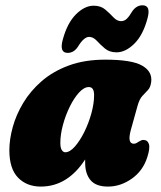

<svg xmlns="http://www.w3.org/2000/svg" viewBox="-20 -678 592 708"><path d="M462.5 -199Q448.5 -148 473.5 -148Q479 -148 483.2 -150.5Q487.5 -153 494 -157Q502 -162 508.5 -162Q524 -162 529 -147Q534 -132 523 -98Q507 -48 465.8 -19Q424.5 10 378 10Q334 10 314 -13.5Q294 -37 294 -78Q294 -84 294 -90Q229 10 130.5 10Q78.5 10 46.5 -23Q14.5 -56 14.5 -124Q14.5 -164 27 -209.5Q39.5 -255 66 -299Q92.5 -343 134 -379Q175.5 -415 233.8 -436.5Q292 -458 368 -458Q466 -458 504.2 -436Q542.5 -414 537.5 -375.5Q535 -356 525.5 -346Q516 -336 505 -324.2Q494 -312.5 487 -287ZM202.5 -151.5Q202.5 -132.5 208 -124.5Q213.5 -116.5 220.5 -116.5Q237.5 -116.5 256 -137.5Q274.5 -158.5 290.8 -191.2Q307 -224 317 -260.2Q327 -296.5 327 -327.5Q327 -357 307.5 -357Q290 -357 271.5 -336.8Q253 -316.5 237.2 -284.5Q221.5 -252.5 212 -217Q202.5 -181.5 202.5 -151.5ZM409.5 -485Q383.5 -485 366.8 -499.2Q350 -513.5 336.8 -527.8Q323.5 -542 308.5 -542Q289.5 -542 267.5 -506Q252.5 -483 229.5 -483Q198 -483 211.5 -532Q228 -593 260 -625Q292 -657 325.5 -657Q351.5 -657 368.2 -642.8Q385 -628.5 398.2 -614.2Q411.5 -600 426.5 -600Q438.5 -600 447.8 -609Q457 -618 467.5 -636Q483 -658.5 505.5 -658.5Q537 -658.5 524 -610.5Q507.5 -548.5 475.2 -516.8Q443 -485 409.5 -485Z"/></svg>

Font: Fraunces 144pt S100 Black
Style: Italic
Weight: 900
Italic angle: -16°
Version: Version 1.000; ttfautohint (v1.8.3)